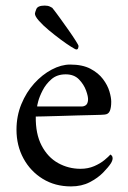

<svg xmlns="http://www.w3.org/2000/svg" viewBox="-20 -659 459 687"><path d="M140 -639Q151 -639 158.5 -635.5Q166 -632 167 -631Q179 -616 194.5 -594.5Q210 -573 225.5 -551Q241 -529 251 -513Q261 -497 261 -495Q261 -491 259.5 -486.5Q258 -482 253 -482Q250 -482 234 -492Q218 -502 196.5 -518Q175 -534 154 -551.5Q133 -569 119 -585Q105 -601 105 -610Q105 -614 110 -626.5Q115 -639 140 -639ZM108 -242Q107 -180 129 -138Q151 -96 188 -75.5Q225 -55 268 -55Q295 -55 317 -64.5Q339 -74 354 -86.5Q369 -99 375 -106Q376 -106 379.5 -102.5Q383 -99 383 -93Q383 -85 377 -75Q368 -61 349 -41.5Q330 -22 301 -7Q272 8 234 8Q177 8 133 -19Q89 -46 64 -92Q39 -138 39 -195Q39 -244 56.5 -286.5Q74 -329 102.5 -360.5Q131 -392 165 -410Q199 -428 231 -428Q275 -428 303.5 -413Q332 -398 348.5 -376Q365 -354 371.5 -332Q378 -310 378 -295Q378 -274 373 -262Q368 -250 354 -249Q345 -248 318.5 -247.5Q292 -247 258 -246Q224 -245 191 -244Q158 -243 135 -242.5Q112 -242 108 -242ZM113 -278H272Q281 -278 287.5 -283Q294 -288 295 -301Q296 -313 288 -335Q280 -357 262.5 -375Q245 -393 215 -393Q184 -393 164 -375.5Q144 -358 132.5 -335.5Q121 -313 116.5 -295.5Q112 -278 113 -278Z"/></svg>

Font: Amiri
Style: Regular
Weight: 400
Designer: Khaled Hosny
Version: Version 0.114